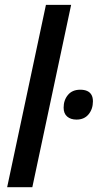

<svg xmlns="http://www.w3.org/2000/svg" viewBox="-20 -780 407 800"><path d="M9.8 0 171.4 -759.8H276.4L114.7 0ZM298.8 -281.7Q274.4 -281.7 259.8 -294.4Q245.1 -307.1 245.1 -331.5Q245.1 -362.8 263.2 -384.5Q281.2 -406.2 314.5 -406.2Q331.1 -406.2 342.8 -401.1Q354.5 -396 360.8 -385.3Q367.2 -374.5 367.2 -357.9Q367.2 -325.7 349.1 -303.7Q331.1 -281.7 298.8 -281.7Z"/></svg>

Font: Open Sans SemiCondensed SemiBold
Style: Italic
Weight: 600
Width: 4
Italic angle: -12°
Designer: Monotype Design Team
Foundry: Monotype Imaging Inc.
Version: Version 3.000